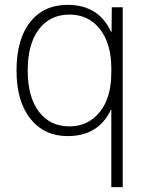

<svg xmlns="http://www.w3.org/2000/svg" viewBox="-20 -550 603 790"><path d="M266 -30Q342 -30 390 -88.5Q438 -147 438 -252V-268Q438 -371 391 -430.5Q344 -490 266 -490Q186 -490 140 -429.5Q94 -369 94 -260Q94 -151 140 -90.5Q186 -30 266 -30ZM48 -260Q48 -388 104 -459Q160 -530 258 -530Q386 -530 437 -419H439L440 -520H485V220H438V-98H436Q385 10 258 10Q162 10 105 -61.5Q48 -133 48 -260Z"/></svg>

Font: M PLUS 1p Light
Style: Regular
Weight: 300
Version: Version 1.061